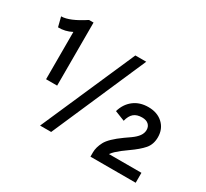

<svg xmlns="http://www.w3.org/2000/svg" viewBox="-115 -707 952 886"><g transform="rotate(30 361.5 -263.5)"><path d="M22 -434 9 -485Q53 -485 129 -535H153V-199H94V-451Q60 -433 22 -434ZM396 -500H454L236 0H177ZM541 -145Q547 -149 569 -164.5Q591 -180 602 -195.5Q613 -211 613 -228Q613 -246 601 -257Q589 -268 567 -268Q539 -268 523 -254.5Q507 -241 500 -212L447 -233Q459 -275 490.5 -299.5Q522 -324 568 -324Q616 -324 645.5 -296.5Q675 -269 675 -225Q675 -187 653.5 -162Q632 -137 589 -107L559 -85Q544 -73 535 -64.5Q526 -56 518 -45H691V8H450V-15Q450 -42 466 -72.5Q482 -103 541 -145Z"/></g></svg>

Font: Bellota
Style: Regular
Weight: 400
Designer: Kemie Guaida
Foundry: Kemie Guaida
Version: Version 4.001